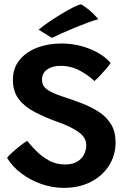

<svg xmlns="http://www.w3.org/2000/svg" viewBox="-20 -880 616 907"><path d="M281 7.5Q227 7.5 174.8 -11Q122.5 -29.5 80 -61.5Q37.5 -93.5 13.5 -134.5Q17.5 -141 35.8 -157.8Q54 -174.5 74.8 -191Q95.5 -207.5 108.5 -214.5Q127.5 -190.5 153.5 -164.8Q179.5 -139 212.8 -121Q246 -103 287 -103Q323.5 -103 345.5 -116.8Q367.5 -130.5 377.5 -151.5Q387.5 -172.5 387.5 -194Q387.5 -230.5 350.8 -256.5Q314 -282.5 251 -304.5Q191.5 -326 144 -350.8Q96.5 -375.5 68.8 -411.5Q41 -447.5 41 -502Q41 -559 72.8 -597.2Q104.5 -635.5 156.2 -655Q208 -674.5 268.5 -674.5Q340.5 -674.5 403.8 -649.2Q467 -624 502.5 -582.5Q496.5 -572.5 482.5 -556Q468.5 -539.5 452.8 -523Q437 -506.5 426 -497Q399.5 -523.5 357.5 -546.2Q315.5 -569 265.5 -569Q227.5 -569 203 -552Q178.5 -535 178.5 -503.5Q178.5 -472 205.8 -455Q233 -438 270 -426Q321 -409.5 367 -391.8Q413 -374 448.8 -350.2Q484.5 -326.5 505.2 -292Q526 -257.5 526 -207Q526 -147 495.2 -98.2Q464.5 -49.5 409.5 -21Q354.5 7.5 281 7.5ZM363 -859.5Q392 -842.5 416 -819.5Q440 -796.5 444.5 -789Q425 -784.5 394 -773Q363 -761.5 329.2 -747.5Q295.5 -733.5 267.5 -720.8Q239.5 -708 225.5 -701L162.5 -739.5Q179.5 -754.5 207.8 -774Q236 -793.5 267 -812.2Q298 -831 324 -844.2Q350 -857.5 363 -859.5Z"/></svg>

Font: Grandstander SemiBold
Style: Regular
Weight: 600
Designer: Tyler Finck
Foundry: Etcetera Type Co
Version: Version 1.200; ttfautohint (v1.8.3)